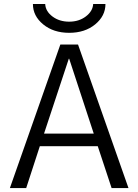

<svg xmlns="http://www.w3.org/2000/svg" viewBox="-20 -957 703 977"><path d="M332 -658.2H330.1L204.1 -277.3H457ZM454.1 -936.5H516.6Q516.6 -876 464.4 -833Q412.1 -790 332 -790Q252 -790 199.7 -833Q147.5 -876 147.5 -936.5H210Q211.9 -899.4 247.1 -873Q282.2 -846.7 332 -846.7Q381.8 -846.7 417 -873.5Q452.1 -900.4 454.1 -936.5ZM477.5 -212.9H182.6L113.3 0H30.3L287.1 -730.5H377L633.8 0H547.9Z"/></svg>

Font: Mgen+ 1c regular
Style: Regular
Weight: 400
Designer: [Source Han Sans]
Ryoko NISHIZUKA  (kana & ideographs); Paul D. Hunt (Latin, Greek & Cyrillic); Wenlong ZHANG  (bopomofo
Version: Version 1.059.20150602